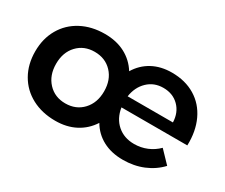

<svg xmlns="http://www.w3.org/2000/svg" viewBox="-94 -789 1223 1043"><g transform="rotate(30 517.5 -267.0)"><path d="M1003 -238H590Q600 -174 642.5 -137Q685 -100 748 -100Q790 -100 827.5 -115.5Q865 -131 894 -160L964 -87Q923 -43 865 -19Q807 5 738 5Q666 5 612.5 -23.5Q559 -52 528 -105Q494 -52 439.5 -23.5Q385 5 314 5Q231 5 167 -29Q103 -63 67.5 -125Q32 -187 32 -268Q32 -348 67.5 -409.5Q103 -471 167 -505Q231 -539 314 -539Q386 -539 440.5 -510.5Q495 -482 528 -429Q560 -482 612.5 -510.5Q665 -539 734 -539Q818 -539 880 -501.5Q942 -464 974 -395.5Q1006 -327 1003 -238ZM873 -307Q871 -368 833 -406Q795 -444 735 -444Q677 -444 637.5 -406Q598 -368 589 -307ZM465 -266Q465 -338 423 -382.5Q381 -427 314 -427Q248 -427 206 -382.5Q164 -338 164 -266Q164 -194 206 -149Q248 -104 314 -104Q381 -104 423 -149Q465 -194 465 -266Z"/></g></svg>

Font: Gontserrat Medium
Style: Regular
Weight: 500
Designer: Julieta Ulanovsky
Foundry: Julieta Ulanovsky
Version: Version 6.001